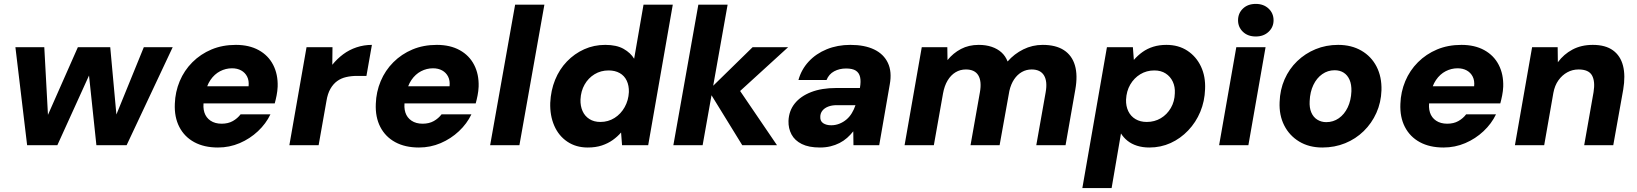

<svg xmlns="http://www.w3.org/2000/svg" viewBox="-20 -744 8392 984"><path d="M119 0 59 -502H207L229 -96L200 -97L379 -502H545L582 -97H552L717 -502H865L629 0H474L430 -416H463L274 0Z M1097 12Q1026 12 975.5 -15.5Q925 -43 899 -93.5Q873 -144 876 -212Q878 -273 901 -328Q924 -383 966 -425Q1008 -467 1064 -490.5Q1120 -514 1189 -514Q1257 -514 1306 -487Q1355 -460 1380 -411.5Q1405 -363 1403 -300Q1402 -277 1397.5 -254.5Q1393 -232 1388 -214H980L996 -302H1254Q1257 -331 1246.5 -351.5Q1236 -372 1216 -383Q1196 -394 1169 -394Q1137 -394 1108 -379Q1079 -364 1058.5 -334Q1038 -304 1030 -258L1025 -229Q1019 -194 1027.5 -167.5Q1036 -141 1059 -125.5Q1082 -110 1116 -110Q1149 -110 1173 -123.5Q1197 -137 1213 -158H1366Q1343 -110 1302 -71.5Q1261 -33 1208.5 -10.5Q1156 12 1097 12Z M1463 0 1551 -502H1684L1683 -412Q1708 -443 1739 -466Q1770 -489 1807.5 -501.5Q1845 -514 1886 -514L1858 -355H1810Q1780 -355 1754 -349Q1728 -343 1708 -328.5Q1688 -314 1673.5 -289Q1659 -264 1653 -226L1613 0Z M2127 12Q2056 12 2005.5 -15.5Q1955 -43 1929 -93.5Q1903 -144 1906 -212Q1908 -273 1931 -328Q1954 -383 1996 -425Q2038 -467 2094 -490.5Q2150 -514 2219 -514Q2287 -514 2336 -487Q2385 -460 2410 -411.5Q2435 -363 2433 -300Q2432 -277 2427.5 -254.5Q2423 -232 2418 -214H2010L2026 -302H2284Q2287 -331 2276.5 -351.5Q2266 -372 2246 -383Q2226 -394 2199 -394Q2167 -394 2138 -379Q2109 -364 2088.5 -334Q2068 -304 2060 -258L2055 -229Q2049 -194 2057.5 -167.5Q2066 -141 2089 -125.5Q2112 -110 2146 -110Q2179 -110 2203 -123.5Q2227 -137 2243 -158H2396Q2373 -110 2332 -71.5Q2291 -33 2238.5 -10.5Q2186 12 2127 12Z M2492 0 2620 -720H2770L2642 0Z M2992 12Q2932 12 2887.5 -18Q2843 -48 2820.5 -100Q2798 -152 2800 -217Q2803 -281 2825 -335Q2847 -389 2885.5 -429Q2924 -469 2974 -491.5Q3024 -514 3082 -514Q3140 -514 3176 -493.5Q3212 -473 3230 -443L3278 -720H3428L3302 0H3168L3163 -65Q3145 -44 3120.5 -26.5Q3096 -9 3064.5 1.5Q3033 12 2992 12ZM3057 -119Q3097 -119 3129.5 -139.5Q3162 -160 3181.5 -195Q3201 -230 3203 -272Q3204 -305 3192 -330.5Q3180 -356 3156 -369.5Q3132 -383 3099 -383Q3059 -383 3027 -363.5Q2995 -344 2976 -310.5Q2957 -277 2955 -234Q2954 -201 2965.5 -175Q2977 -149 3000.5 -134Q3024 -119 3057 -119Z M3784 0 3611 -281 3837 -502H4019L3734 -242L3745 -319L3962 0ZM3431 0 3559 -720H3709L3581 0Z M4182 12Q4125 12 4089 -6Q4053 -24 4036.5 -55Q4020 -86 4021 -124Q4023 -176 4053 -213.5Q4083 -251 4137 -272Q4191 -293 4266 -293H4387Q4393 -327 4388 -349Q4383 -371 4366 -382Q4349 -393 4316 -393Q4282 -393 4255 -378.5Q4228 -364 4216 -334H4072Q4087 -388 4124.5 -428.5Q4162 -469 4217 -491.5Q4272 -514 4338 -514Q4411 -514 4460 -490.5Q4509 -467 4530.5 -421.5Q4552 -376 4540 -311L4486 0H4354L4353 -71Q4339 -53 4321.5 -37.5Q4304 -22 4282.5 -11Q4261 0 4236 6Q4211 12 4182 12ZM4240 -102Q4262 -102 4282 -110Q4302 -118 4318 -131.5Q4334 -145 4345.5 -164Q4357 -183 4364 -204V-205H4268Q4243 -205 4224 -197.5Q4205 -190 4194.5 -176.5Q4184 -163 4184 -145Q4183 -123 4199 -112.5Q4215 -102 4240 -102Z M4616 0 4704 -502H4835L4836 -436Q4865 -472 4905 -493Q4945 -514 4996 -514Q5033 -514 5062.5 -504Q5092 -494 5112.5 -475.5Q5133 -457 5144 -429Q5178 -468 5224.5 -491Q5271 -514 5324 -514Q5391 -514 5432.5 -487Q5474 -460 5489 -409Q5504 -358 5491 -285L5441 0H5291L5339 -271Q5349 -327 5330.5 -357.5Q5312 -388 5267 -388Q5240 -388 5217 -375Q5194 -362 5177.5 -337.5Q5161 -313 5153 -278L5103 0H4954L5002 -271Q5012 -327 4994 -357.5Q4976 -388 4930 -388Q4901 -388 4877 -373.5Q4853 -359 4836.5 -331.5Q4820 -304 4813 -265L4766 0Z M5527 220 5653 -502H5786L5791 -437Q5811 -460 5835.5 -477.5Q5860 -495 5890.5 -504.5Q5921 -514 5958 -514Q6020 -514 6065.5 -484Q6111 -454 6135 -403Q6159 -352 6156 -287Q6154 -225 6131.5 -171Q6109 -117 6069.5 -75.5Q6030 -34 5979.5 -11Q5929 12 5870 12Q5836 12 5807.5 3Q5779 -6 5758.5 -22.5Q5738 -39 5725 -60L5677 220ZM5857 -119Q5897 -119 5929 -138Q5961 -157 5980.5 -190.5Q6000 -224 6001 -266Q6003 -299 5990.5 -325.5Q5978 -352 5954 -367.5Q5930 -383 5896 -383Q5856 -383 5824 -363.5Q5792 -344 5772.5 -310.5Q5753 -277 5751 -233Q5750 -200 5762.5 -174Q5775 -148 5799.5 -133.5Q5824 -119 5857 -119Z M6228 0 6316 -502H6466L6378 0ZM6416 -557Q6375 -557 6350 -581Q6325 -605 6325 -640Q6325 -676 6350 -700Q6375 -724 6416 -724Q6456 -724 6481.5 -700Q6507 -676 6507 -640Q6507 -605 6481.5 -581Q6456 -557 6416 -557Z M6757 12Q6689 12 6638.5 -18.5Q6588 -49 6561.5 -101.5Q6535 -154 6538 -221Q6540 -284 6563.5 -337.5Q6587 -391 6628 -430.5Q6669 -470 6722.5 -492Q6776 -514 6838 -514Q6906 -514 6957 -484.5Q7008 -455 7035 -402.5Q7062 -350 7060 -281Q7058 -219 7034 -165.5Q7010 -112 6969 -72Q6928 -32 6874 -10Q6820 12 6757 12ZM6777 -118Q6813 -118 6841.5 -138Q6870 -158 6887 -193.5Q6904 -229 6906 -276Q6907 -311 6896.5 -335Q6886 -359 6866.5 -371.5Q6847 -384 6820 -384Q6785 -384 6756.5 -364Q6728 -344 6711 -308.5Q6694 -273 6692 -226Q6690 -192 6700.5 -167.5Q6711 -143 6731.5 -130.5Q6752 -118 6777 -118Z M7378 12Q7307 12 7256.5 -15.5Q7206 -43 7180 -93.5Q7154 -144 7157 -212Q7159 -273 7182 -328Q7205 -383 7247 -425Q7289 -467 7345 -490.5Q7401 -514 7470 -514Q7538 -514 7587 -487Q7636 -460 7661 -411.5Q7686 -363 7684 -300Q7683 -277 7678.5 -254.5Q7674 -232 7669 -214H7261L7277 -302H7535Q7538 -331 7527.5 -351.5Q7517 -372 7497 -383Q7477 -394 7450 -394Q7418 -394 7389 -379Q7360 -364 7339.5 -334Q7319 -304 7311 -258L7306 -229Q7300 -194 7308.5 -167.5Q7317 -141 7340 -125.5Q7363 -110 7397 -110Q7430 -110 7454 -123.5Q7478 -137 7494 -158H7647Q7624 -110 7583 -71.5Q7542 -33 7489.5 -10.5Q7437 12 7378 12Z M7744 0 7832 -502H7963L7964 -425Q7994 -466 8039 -490Q8084 -514 8143 -514Q8208 -514 8246.5 -486Q8285 -458 8298 -407Q8311 -356 8299 -285L8248 0H8099L8147 -272Q8156 -327 8139 -357.5Q8122 -388 8070 -388Q8039 -388 8012.5 -373.5Q7986 -359 7967 -332.5Q7948 -306 7941 -268L7894 0Z"/></svg>

Font: DM Sans 16pt Black
Style: Italic
Weight: 900
Italic angle: -10°
Version: Version 4.004;gftools[0.9.30]